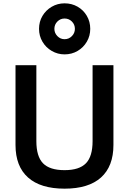

<svg xmlns="http://www.w3.org/2000/svg" viewBox="-20 -1121 773 1151"><path d="M367 10Q223 10 148 -57Q73 -124 73 -252V-730H198V-275Q198 -183 238 -142Q278 -101 367 -101Q455 -101 495 -142Q535 -183 535 -275V-730H660V-252Q660 -124 585.5 -57Q511 10 367 10ZM367 -795Q326 -795 290.5 -815.5Q255 -836 234.5 -871Q214 -906 214 -948Q214 -991 234.5 -1025.5Q255 -1060 290 -1080.5Q325 -1101 367 -1101Q410 -1101 445 -1081Q480 -1061 500.5 -1026Q521 -991 521 -948Q521 -906 500.5 -871Q480 -836 445 -815.5Q410 -795 367 -795ZM367 -886Q393 -886 411 -904.5Q429 -923 429 -948Q429 -974 411 -992Q393 -1010 367 -1010Q342 -1010 324 -992Q306 -974 306 -948Q306 -923 324 -904.5Q342 -886 367 -886Z"/></svg>

Font: M PLUS 1 SemiBold
Style: Regular
Weight: 600
Designer: Coji Morishita
Foundry: UNDERFOREST DESIGN
Version: Version 1.001